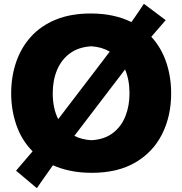

<svg xmlns="http://www.w3.org/2000/svg" viewBox="-20 -898 962 1015"><path d="M174.8 96.7 64.9 4.4Q111.3 -48.8 152.3 -98.1Q94.2 -156.7 66.7 -236.6Q39.1 -316.4 39.1 -404.3Q39.1 -492.7 65.2 -569.3Q91.3 -646 143.6 -703.9Q195.8 -761.7 274.9 -794.2Q354 -826.7 460 -826.7Q523.4 -826.7 577.1 -814.9Q630.9 -803.2 674.8 -781.2Q691.4 -804.7 707.8 -828.9Q724.1 -853 740.7 -877.9L856 -791.5Q816.9 -747.1 779.8 -703.6Q832.5 -646.5 858.6 -569.3Q884.8 -492.2 884.8 -404.8Q884.8 -284.2 836.9 -189Q789.1 -93.8 695.6 -39.1Q602.1 15.6 465.3 15.6Q404.8 15.6 353.5 5.1Q302.2 -5.4 259.8 -24.4Q238.3 5.9 217 36.1Q195.8 66.4 174.8 96.7ZM258.8 -404.8Q258.8 -325.7 287.6 -268.1Q293 -275.4 298.8 -282.7L521.5 -574.2Q531.2 -587.4 541 -600.1Q550.8 -612.8 560.1 -625Q518.1 -649.9 462.9 -653.3Q395.5 -649.4 350.1 -616.2Q304.7 -583 281.7 -528.3Q258.8 -473.6 258.8 -404.8ZM462.9 -156.7Q531.7 -160.6 576.4 -194.6Q621.1 -228.5 642.8 -283.2Q664.6 -337.9 664.6 -404.8Q664.6 -476.1 641.1 -530.8Q630.4 -516.6 618.7 -501.5L393.1 -206.1Q382.8 -192.9 373 -179.7Q412.6 -159.7 462.9 -156.7Z"/></svg>

Font: Pinar-FD ExtraBold
Style: Regular
Weight: 800
Designer: Amin Abedi
Version: Version 3.000